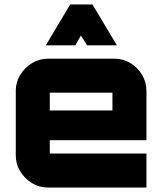

<svg xmlns="http://www.w3.org/2000/svg" viewBox="-20 -844 732 864"><path d="M196 0Q157 0 124 -20Q91 -40 71 -73Q51 -106 51 -145V-435Q51 -474 71 -507Q91 -540 124 -560Q157 -580 196 -580H494Q534 -580 567 -560Q600 -540 619.5 -507Q639 -474 639 -435V-213H204V-153Q204 -153 204 -153Q204 -153 204 -153H639V0H196ZM204 -347H486V-427Q486 -427 486 -427Q486 -427 486 -427H204Q204 -427 204 -427Q204 -427 204 -427ZM186 -640 296 -824H396L506 -640H372L344 -684L319 -640Z"/></svg>

Font: Orbitron Black
Style: Regular
Weight: 900
Designer: Matt McInerney
Foundry: The League of Moveable Type
Version: Version 2.001